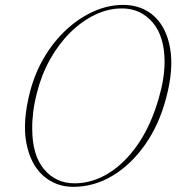

<svg xmlns="http://www.w3.org/2000/svg" viewBox="-20 -730 701 763"><path d="M469 -710.5Q544 -710.5 593 -665.2Q642 -620 656.2 -537.2Q670.5 -454.5 640.5 -341.5Q612.5 -234.5 556.5 -155Q500.5 -75.5 427 -31.5Q353.5 12.5 271.5 12.5Q201.5 12.5 151.2 -32.2Q101 -77 84.8 -161.8Q68.5 -246.5 99.5 -366Q119 -441 157 -504.2Q195 -567.5 245.2 -613.5Q295.5 -659.5 353 -685Q410.5 -710.5 469 -710.5ZM276.5 -1.5Q345.5 -1.5 410.2 -40.8Q475 -80 527.5 -155.8Q580 -231.5 611.5 -341.5Q634 -419.5 634 -484Q634 -586 586.2 -641.2Q538.5 -696.5 464.5 -696.5Q410 -696.5 357.5 -671.2Q305 -646 259.2 -600.8Q213.5 -555.5 179.2 -494.5Q145 -433.5 127 -362Q116.5 -321.5 112 -285.2Q107.5 -249 108 -217Q108.5 -113 155.2 -57.2Q202 -1.5 276.5 -1.5Z"/></svg>

Font: Fraunces 144pt S050 Thin
Style: Italic
Weight: 100
Italic angle: -16°
Version: Version 1.000; ttfautohint (v1.8.3)